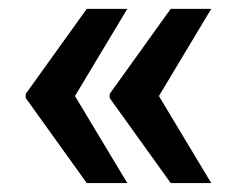

<svg xmlns="http://www.w3.org/2000/svg" viewBox="-20 -471 540 430"><path d="M147.9 -255.9 265.1 -61H174.3L37.6 -251.5V-260.7L174.3 -451.2H265.1ZM335.9 -255.9 453.1 -61H362.3L225.6 -251.5V-260.7L362.3 -451.2H453.1Z"/></svg>

Font: SteelSelectRoboto
Style: Roboto-Bold
Weight: 700
Designer: Google
Version: Version 2.137; 2017